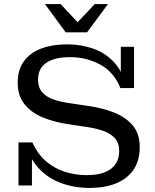

<svg xmlns="http://www.w3.org/2000/svg" viewBox="-20 -912 761 944"><path d="M420 12Q346 12 280.5 -12Q215 -36 169 -86Q123 -136 106 -212H139Q163 -158 203 -122Q243 -86 295.5 -68.5Q348 -51 407 -51Q484 -51 525 -81.5Q566 -112 566 -170Q566 -210 544 -233.5Q522 -257 485 -269.5Q448 -282 404 -288L324 -300Q251 -310 193 -333.5Q135 -357 101 -399Q67 -441 67 -505Q67 -570 98.5 -612Q130 -654 184.5 -674Q239 -694 310 -694Q379 -694 439.5 -672.5Q500 -651 543 -603.5Q586 -556 601 -479H572Q541 -557 473.5 -594Q406 -631 324 -631Q249 -631 208 -603.5Q167 -576 167 -520Q167 -482 187.5 -458.5Q208 -435 243 -423Q278 -411 321 -405L401 -393Q478 -383 537.5 -360Q597 -337 632 -296Q667 -255 667 -189Q667 -122 636.5 -77.5Q606 -33 551 -10.5Q496 12 420 12ZM71 0V-212H106L137 -149V0ZM601 -479 574 -539V-682H639V-479ZM303 -753 201 -892H278L384 -779H339L446 -892H511L408 -753Z"/></svg>

Font: Montagu Slab 24pt
Style: Regular
Weight: 400
Designer: Florian Karsten
Foundry: Florian Karsten
Version: Version 1.000